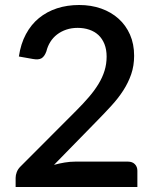

<svg xmlns="http://www.w3.org/2000/svg" viewBox="-20 -748 620 768"><path d="M492 -101.5Q509.5 -101.5 519.5 -91.2Q529.5 -81 529.5 -65V0H42.5V-36.5Q42.5 -47.5 47 -59.5Q51.5 -71.5 61.5 -81.5L285.5 -306Q314 -334.5 336.2 -360.5Q358.5 -386.5 374.2 -412.5Q390 -438.5 398.2 -465.2Q406.5 -492 406.5 -521.5Q406.5 -550 397.8 -571.8Q389 -593.5 373.8 -607.8Q358.5 -622 337.2 -629.2Q316 -636.5 290.5 -636.5Q266 -636.5 245.2 -629.5Q224.5 -622.5 208.2 -610Q192 -597.5 181.2 -580.2Q170.5 -563 165.5 -542.5Q158 -522 146.2 -515Q134.5 -508 112 -512L55.5 -522Q63 -573 83.8 -611.5Q104.5 -650 136 -675.8Q167.5 -701.5 208.2 -714.8Q249 -728 296.5 -728Q344.5 -728 384.8 -713.8Q425 -699.5 454.2 -673.2Q483.5 -647 500 -609.5Q516.5 -572 516.5 -525Q516.5 -485 504.8 -451Q493 -417 473 -386Q453 -355 426.2 -325.8Q399.5 -296.5 370 -266.5L196 -88.5Q217.5 -94.5 239.2 -98Q261 -101.5 280.5 -101.5Z"/></svg>

Font: Lato 2
Style: Regular
Weight: 600
Designer: Lukasz Dziedzic with Adam Twardoch and Botio Nikoltchev
Foundry: tyPoland Lukasz Dziedzic
Version: Version 2.015; 2015-08-06; http://www.latofonts.com/